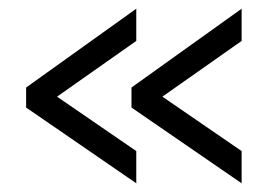

<svg xmlns="http://www.w3.org/2000/svg" viewBox="-20 -481 636 441"><path d="M40 -234 293 -60V-134L111 -259L293 -387V-461L40 -280ZM282 -234 535 -60V-134L353 -259L535 -387V-461L282 -280Z"/></svg>

Font: Raleway Med
Style: Regular
Weight: 500
Designer: Matt McInerney, Pablo Impallari, Rodrigo Fuenzalida
Foundry: Matt McInerney, Pablo Impallari, Rodrigo Fuenzalida
Version: Version 3.00 July 28, 2015